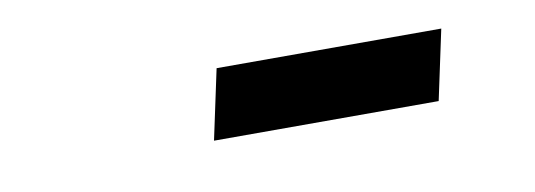

<svg xmlns="http://www.w3.org/2000/svg" viewBox="-26 -741 685 246"><g transform="rotate(-10 316.0 -618.5)"><path d="M239.2 -573.4 258.6 -664.3H550.9L531.5 -573.4Z"/></g></svg>

Font: Atkinson Hyperlegible Mono ExtraLight
Style: Italic
Weight: 200
Italic angle: -12°
Monospace: yes
Designer: Elliott Scott, Megan Eiswerth, Linus Boman, Theodore Petrosky, Letters from Sweden
Foundry: Applied Design Works, Letters from Sweden
Version: Version 2.001